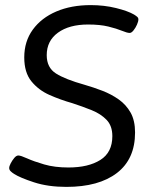

<svg xmlns="http://www.w3.org/2000/svg" viewBox="-20 -726 590 752"><path d="M240 6Q168 6 113 -12Q58 -30 35 -45Q27 -50 21.5 -55.5Q16 -61 16 -68Q16 -75 22 -86.5Q28 -98 36 -107.5Q44 -117 52 -117Q61 -117 86.5 -105.5Q112 -94 153 -82Q194 -70 248 -70Q326 -70 373 -99.5Q420 -129 420 -193Q420 -233 397.5 -256.5Q375 -280 339 -294.5Q303 -309 263 -322Q217 -335 174 -354Q131 -373 103 -407.5Q75 -442 75 -501Q75 -564 108.5 -610Q142 -656 200.5 -681Q259 -706 335 -706Q388 -706 434.5 -694.5Q481 -683 505 -669Q513 -664 517.5 -660Q522 -656 522 -650Q522 -642 516.5 -629.5Q511 -617 503 -607Q495 -597 488 -597Q478 -597 457.5 -605.5Q437 -614 404.5 -622Q372 -630 325 -630Q251 -630 207 -598Q163 -566 163 -510Q163 -461 199.5 -438Q236 -415 311 -394Q346 -384 381 -370.5Q416 -357 445 -336.5Q474 -316 491.5 -285Q509 -254 509 -207Q509 -103 438 -48.5Q367 6 240 6Z"/></svg>

Font: Asap Semi Expanded Semi Expanded Regular
Style: Italic
Weight: 400
Width: 6
Italic angle: -6°
Designer: Pablo Cosgaya
Foundry: Omnibus-Type
Version: Version 3.001; ttfautohint (v1.8.4.7-5d5b)